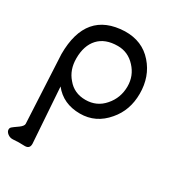

<svg xmlns="http://www.w3.org/2000/svg" viewBox="-181 -579 884 970"><g transform="rotate(30 260.5 -94.0)"><path d="M61 184 41 -212Q41 -464 262 -472Q363 -474 424 -404Q484 -336 484 -236Q484 -139 426 -72Q364 2 272 2Q174 2 119 -68L141 253Q142 283 113 283Q76 281 44 284Q27 285 13.5 274.5Q0 264 0 251Q0 242 7 236Q11 232 41 211Q61 196 61 184ZM412 -237Q412 -299 370 -344Q328 -390 268 -390Q195 -390 156 -348Q117 -306 117 -231Q117 -164 156 -120Q195 -72 261 -72Q327 -72 369 -121Q412 -170 412 -237Z"/></g></svg>

Font: GFS Complutum
Style: Regular
Weight: 400
Designer: George D. Matthiopoulos
Foundry: George D. Matthiopoulos
Version: Version 1.000